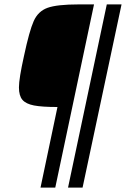

<svg xmlns="http://www.w3.org/2000/svg" viewBox="-20 -708 572 872"><path d="M66 -311Q66 -351 89 -454Q113 -567 133 -612Q153 -657 196 -672.5Q239 -688 338 -688H407L231 144H164L241 -222Q171 -222 134.5 -229Q98 -236 82 -254.5Q66 -273 66 -311ZM289 144 465 -688H532L355 144Z"/></svg>

Font: Saira Semi Condensed
Style: Italic
Weight: 400
Width: 4
Italic angle: -12°
Designer: Hector Gatti with collaboration of the Omnibus-Type team
Foundry: Omnibus-Type
Version: Version 1.001; ttfautohint (v1.8)